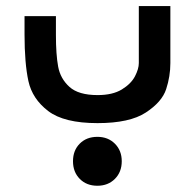

<svg xmlns="http://www.w3.org/2000/svg" viewBox="-20 -404 640 630"><path d="M60.5 -291V-351H163.5V-289.5Q163.5 -225 170.8 -185.5Q178 -146 207.8 -119Q237.5 -92 300.5 -92Q349.5 -92 379.8 -110.5Q410 -129 422.8 -153.5Q435.5 -178 435.5 -197V-384H539V-197Q539 -153.5 525.2 -111.5Q511.5 -69.5 458.5 -34.8Q405.5 0 300 0Q190 0 138 -39.8Q86 -79.5 73.2 -138Q60.5 -196.5 60.5 -291ZM219.5 125Q219.5 89.5 241.8 67.2Q264 45 299.5 45Q334.5 45 357 67.5Q379.5 90 379.5 125Q379.5 160.5 357 183Q334.5 205.5 299.5 205.5Q264 205.5 241.8 183Q219.5 160.5 219.5 125Z"/></svg>

Font: JuliaMono BoldItalic
Style: Regular
Weight: 700
Italic angle: -9°
Monospace: yes
Designer: cormullion
Foundry: corm
Version: Version 0.049; ttfautohint (v1.8.4)